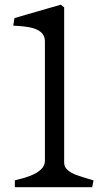

<svg xmlns="http://www.w3.org/2000/svg" viewBox="-20 -776 438 796"><path d="M136.2 -728.8Q110.8 -721.5 87.5 -714.9Q64.2 -708.2 39.8 -701L35 -669.5Q79.2 -667.8 107 -661.8Q134.8 -655.8 150.5 -642Q166.2 -628.2 166.2 -604.5V-110Q166.2 -88.5 149.4 -73Q132.5 -57.5 106.1 -47.4Q79.8 -37.2 41.5 -28.2V0H362.2L367.8 -28.2L357.5 -31.2Q319 -42.5 297 -50.5Q275 -58.5 260.5 -71Q246 -83.5 246 -101.8V-745.5L232 -756.5Q199.8 -747 183.6 -742.6Q167.5 -738.2 136.2 -728.8Z"/></svg>

Font: TMT Limkin
Style: Regular
Weight: 400
Designer: Gabriel Drozdov
Version: Version 1.000;Glyphs 3.1.2 (3151)